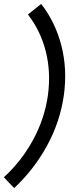

<svg xmlns="http://www.w3.org/2000/svg" viewBox="-52 -796 391 989"><path d="M276.9 -305.2Q257.8 -169.4 190.7 -46.4Q123.5 76.7 21 172.9L-32.2 117.2Q59.1 33.7 118.4 -75.4Q177.7 -184.6 194.8 -305.2Q210.9 -424.3 183.8 -531.2Q156.7 -638.2 91.8 -721.2L160.2 -775.9Q233.4 -681.2 264.4 -560.3Q295.4 -439.5 276.9 -305.2Z"/></svg>

Font: Human Sans
Style: Italic
Weight: 400
Italic angle: -8°
Designer: Tim Radville
Foundry: Continuum
Version: Version 1.000;FEAKit 1.0